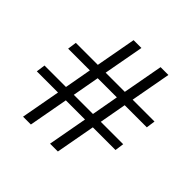

<svg xmlns="http://www.w3.org/2000/svg" viewBox="-178 -850 1006 1006"><g transform="rotate(45 325.0 -346.5)"><path d="M465 -419 438 -269H604L597 -219H429L389 0H331L371 -219H229L189 0H131L171 -219H14L21 -269H180L207 -419H46L53 -469H216L257 -693H315L274 -469H416L457 -693H515L474 -469H636L629 -419ZM407 -419H265L238 -269H380Z"/></g></svg>

Font: Arima Madurai
Style: Regular
Weight: 400
Designer: Joana Correia and Natanael Gama
Foundry: NDISCOVER
Version: Version 1.020